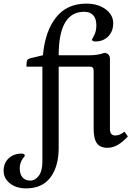

<svg xmlns="http://www.w3.org/2000/svg" viewBox="-125 -802 761 1060"><path d="M372 -434H199V13Q199 117 153.5 177.5Q108 238 19 238Q-35 238 -70 210.5Q-105 183 -105 140.5Q-105 98 -77 72Q-49 46 -7 46Q12 46 12 57Q12 60 5 68Q-16 94 -16 127Q-16 160 -0.5 177.5Q15 195 42 195Q69 195 89 168.5Q109 142 109 90V-434H21Q21 -461 25 -469Q29 -477 45 -481L112 -497Q124 -630 184.5 -706Q245 -782 351 -782Q416 -782 458 -751Q500 -720 500 -674Q500 -628 472 -600.5Q444 -573 402 -573Q383 -573 383 -584Q383 -586 389 -596Q407 -624 407 -661.5Q407 -699 389.5 -718Q372 -737 340 -737Q199 -737 199 -497H372Q415 -497 451 -510Q465 -510 473.5 -501Q482 -492 482 -478V-88Q482 -54 512 -54Q536 -54 562 -75L581 -49Q524 14 469 14Q428 14 410 -11Q392 -36 392 -92V-412Q392 -434 372 -434Z"/></svg>

Font: Gabriela
Style: Regular
Weight: 400
Designer: Eduardo Rodriguez Tunni
Foundry: Eduardo Rodriguez Tunni
Version: Version 1.003